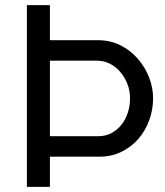

<svg xmlns="http://www.w3.org/2000/svg" viewBox="-20 -730 644 750"><path d="M363 -573Q410 -573 449.5 -553.5Q489 -534 517.5 -501.5Q546 -469 562 -428.5Q578 -388 578 -346Q578 -302 563 -260.5Q548 -219 520.5 -187.5Q493 -156 454.5 -137Q416 -118 369 -118H175V0H85V-710H175V-573ZM365 -198Q393 -198 416 -210.5Q439 -223 455 -243.5Q471 -264 479.5 -290.5Q488 -317 488 -346Q488 -376 477.5 -402.5Q467 -429 449.5 -449.5Q432 -470 408.5 -481.5Q385 -493 359 -493H175V-198Z"/></svg>

Font: PTCRaleway Medium
Style: Regular
Weight: 500
Designer: Matt McInerney, Pablo Impallari, Rodrigo Fuenzalida
Foundry: Matt McInerney, Pablo Impallari, Rodrigo Fuenzalida
Version: Version 3.000g; ttfautohint (v1.5) -l 8 -r 28 -G 28 -x 14 -D